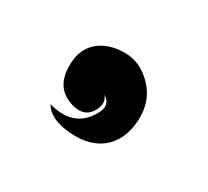

<svg xmlns="http://www.w3.org/2000/svg" viewBox="-48 -185 297 274"><g transform="rotate(30 100.0 -48.0)"><path d="M36 -66Q37 -89 52.5 -102.5Q68 -116 94.5 -116.5Q121 -117 141.5 -95.5Q162 -74 160 -42Q158 -10 138.5 7Q119 24 85 21.5Q51 19 40 0Q79 11 99 -14Q119 -39 100 -50Q107 -42 103 -31Q93 -5 63.5 -16Q34 -27 36 -66Z"/></g></svg>

Font: SOV_ThonBuri
Style: Book
Weight: 400
Version: Version 1.00